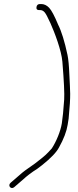

<svg xmlns="http://www.w3.org/2000/svg" viewBox="-20 -735 387 952"><path d="M178.2 -715H184.2C198.8 -715 211.9 -708.8 223.7 -696.4C235.4 -684 250.2 -656.2 268.1 -613C284.7 -580.3 300.3 -530.1 314.7 -462.5C319.1 -442.1 322.2 -408.3 324.1 -361C327.4 -276.1 332.5 -275 320.3 -147L315.4 -116C310.1 -83 295.9 -45.7 272.6 -4C260.1 19.9 232.3 49.1 189.1 83.5C170.3 98.5 155.5 109 144.8 115C110.8 139.1 107 144.2 81.7 166L50.4 193C34.9 206.4 16 185.6 32.9 171L90.5 121.2C105.8 108.1 138.2 87.3 153 76C208.5 33.3 210 30.5 236.8 1C259.1 -32.9 280.4 -84.7 286.6 -123.5C290.8 -150.5 294.7 -189.7 298.2 -241C300.1 -269.8 297.2 -332.4 289.3 -429C284.8 -484.5 250.6 -574.4 229.9 -620.5C216.9 -649.4 207.2 -667.4 200.9 -674.5C194.6 -681.5 187.5 -685 179.5 -685H173.5C163.5 -685 159.3 -690 160.9 -700C162.5 -710 168.2 -715 178.2 -715Z"/></svg>

Font: MewTooHand
Style: ReversedIta
Weight: 400
Designer: Mew Too, Robert Jablonski
Version: Version 0.77